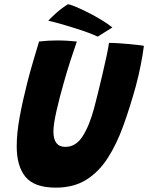

<svg xmlns="http://www.w3.org/2000/svg" viewBox="-20 -866 696 902"><path d="M242.5 15.5Q141.5 15.5 100 -34.8Q58.5 -85 58.5 -179Q58.5 -239.5 72 -314Q85.5 -388.5 108 -477Q119.5 -522.5 133.8 -571.2Q148 -620 163.5 -671Q184.5 -673.5 206.5 -674.8Q228.5 -676 248 -676Q273 -676 297.5 -674.5Q322 -673 341 -671Q327 -631 310.5 -580Q294 -529 279.5 -477Q259.5 -407.5 245.2 -344.2Q231 -281 231 -248Q231 -176 287 -176Q336.5 -176 368.2 -225.8Q400 -275.5 422 -357.5Q428.5 -382 439.2 -425Q450 -468 461 -515.5Q472 -563 480.8 -603.5Q489.5 -644 492 -664.5Q512 -664.5 538 -662.8Q564 -661 589 -658.8Q614 -656.5 632.5 -654.2Q651 -652 656 -650.5Q651 -610.5 641.2 -560.8Q631.5 -511 618 -461Q590.5 -361.5 559.2 -275Q528 -188.5 486 -123.2Q444 -58 384.8 -21.2Q325.5 15.5 242.5 15.5ZM299 -846Q310 -845 335.8 -834.2Q361.5 -823.5 393.8 -807.2Q426 -791 456.5 -772.5Q487 -754 508 -737L439 -694Q422.5 -702 393.5 -712.8Q364.5 -723.5 330.2 -734.2Q296 -745 263.5 -754.2Q231 -763.5 207 -768.5Q213 -776.5 239.8 -801Q266.5 -825.5 299 -846Z"/></svg>

Font: Grandstander
Style: Bold Italic
Weight: 700
Italic angle: -15°
Designer: Tyler Finck
Foundry: Etcetera Type Co
Version: Version 1.200; ttfautohint (v1.8.3)